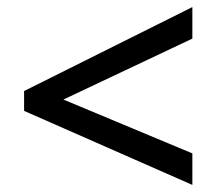

<svg xmlns="http://www.w3.org/2000/svg" viewBox="-20 -633 612 542"><path d="M523 -111 48 -320V-376L523 -613V-524L159 -352L523 -200Z"/></svg>

Font: Noto Sans Arabic Med
Style: Regular
Weight: 500
Designer: Monotype Design Team, Nadine Chahine, Nizar Qandah and Khaled Hosny
Foundry: Monotype Imaging Inc.
Version: Version 2.012; ttfautohint (v1.8.4.7-5d5b)